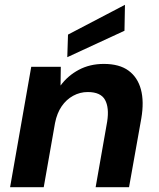

<svg xmlns="http://www.w3.org/2000/svg" viewBox="-20 -779 661 799"><path d="M22 0 110 -501H233L232 -423Q262 -464 308 -488.5Q354 -513 412 -513Q477 -513 515 -485Q553 -457 566.5 -406.5Q580 -356 568 -286L517 0H378L426 -273Q435 -331 417 -363.5Q399 -396 345 -396Q313 -396 284.5 -380.5Q256 -365 236.5 -336.5Q217 -308 209 -267L162 0ZM260 -541 263 -635 500 -759 498 -651Z"/></svg>

Font: DM Sans 17pt ExtraBold
Style: Italic
Weight: 800
Italic angle: -10°
Version: Version 4.004;gftools[0.9.30]